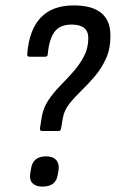

<svg xmlns="http://www.w3.org/2000/svg" viewBox="-20 -683 429 711"><path d="M135 -198Q127 -198 128 -208L135 -252Q141 -285 159.5 -312.5Q178 -340 203 -365.5Q228 -391 251.5 -417.5Q275 -444 291 -474.5Q307 -505 307 -542Q307 -592 245 -592Q201 -592 181.5 -564.5Q162 -537 157 -484Q157 -473 148 -473H89Q79 -473 81 -485Q96 -663 253 -663Q389 -663 389 -551Q389 -502 372.5 -466Q356 -430 332 -401.5Q308 -373 282.5 -348.5Q257 -324 237.5 -299.5Q218 -275 213 -247L206 -207Q205 -198 197 -198ZM137 8Q113 8 100.5 -4.5Q88 -17 92 -41L95 -58Q101 -104 151 -104Q176 -104 188 -90.5Q200 -77 197 -53L194 -37Q188 8 137 8Z"/></svg>

Font: Sofia Sans Condensed Medium
Style: Italic
Weight: 500
Italic angle: -9°
Designer: Botio Nikoltchev, Ani Petrova
Foundry: lettersoup
Version: Version 4.101; ttfautohint (v1.8.4.7-5d5b)